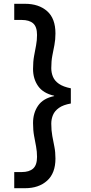

<svg xmlns="http://www.w3.org/2000/svg" viewBox="-20 -831 479 1011"><path d="M112 160H55V75H94Q134 75 154.5 56.5Q175 38 175 -5Q175 -33 170 -59.5Q165 -86 159.5 -115.5Q154 -145 154 -183Q154 -236 180.5 -274.5Q207 -313 265 -325V-327Q207 -340 180.5 -378Q154 -416 154 -468Q154 -507 159.5 -536.5Q165 -566 170 -592.5Q175 -619 175 -647Q175 -690 154.5 -708Q134 -726 94 -726H55V-811H112Q184 -811 228 -772.5Q272 -734 272 -655Q272 -622 266.5 -594Q261 -566 255.5 -537.5Q250 -509 250 -472Q250 -448 259 -426.5Q268 -405 290.5 -389.5Q313 -374 353 -366V-286Q313 -279 290.5 -263Q268 -247 259 -225.5Q250 -204 250 -180Q250 -144 255.5 -114.5Q261 -85 266.5 -57.5Q272 -30 272 4Q272 81 228 120.5Q184 160 112 160Z"/></svg>

Font: DM Sans 20pt Medium
Style: Regular
Weight: 500
Version: Version 4.004;gftools[0.9.30]